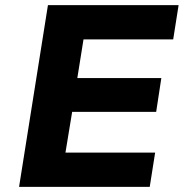

<svg xmlns="http://www.w3.org/2000/svg" viewBox="-20 -725 720 745"><path d="M54 0 166 -705H673L652 -572H304L280 -422H606L586 -291H260L234 -133H582L561 0Z"/></svg>

Font: Nunito Sans 6pt ExtraBold
Style: Italic
Weight: 800
Italic angle: -9°
Version: Version 3.101;gftools[0.9.27]